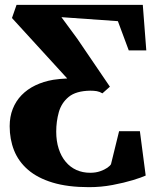

<svg xmlns="http://www.w3.org/2000/svg" viewBox="-20 -763 639 794"><path d="M348 11Q260 11 197.5 -8Q135 -27 95.8 -61Q56.5 -95 38.2 -141Q20 -187 20 -241Q20 -280.5 32.8 -312.8Q45.5 -345 69.2 -369.5Q93 -394 126.2 -410Q159.5 -426 200 -433Q214 -435 228.5 -436.5Q243 -438 258 -438.5L29.5 -688.5L48.5 -743H570.5L585 -554.5H512.5L467.5 -675.5L234 -692L299.5 -603L434.5 -404.5L403.5 -377Q392 -384 380.2 -386Q368.5 -388 353 -388Q294 -387 264 -362.2Q234 -337.5 223.2 -299Q212.5 -260.5 212.5 -218.5Q212.5 -179.5 222.8 -147.8Q233 -116 251.8 -93.8Q270.5 -71.5 296.2 -60Q322 -48.5 353 -48.5Q376 -48.5 394 -54.8Q412 -61 423.8 -69.2Q435.5 -77.5 439 -84L472.5 -220.5H558.5L582.5 -37Q566.5 -29.5 529.8 -18.2Q493 -7 445.5 2Q398 11 348 11Z"/></svg>

Font: Merriweather 48pt Black
Style: Regular
Weight: 900
Version: Version 2.100